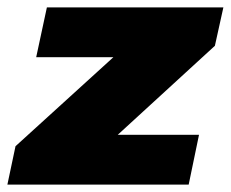

<svg xmlns="http://www.w3.org/2000/svg" viewBox="-50 -500 625 520"><path d="M-8 -104 257 -345H48L77 -480H555L532 -376L269 -135H489L461 0H-30Z"/></svg>

Font: Prompt ExtraBold
Style: Italic
Weight: 800
Italic angle: -12°
Designer: Katatrad Team
Foundry: CadsonDemak
Version: Version 1.001